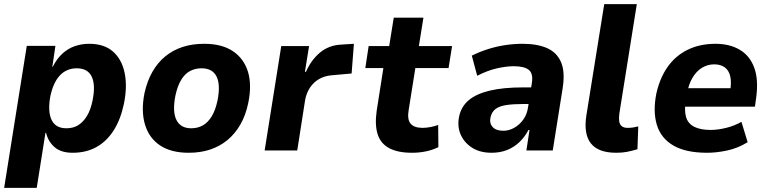

<svg xmlns="http://www.w3.org/2000/svg" viewBox="-20 -725 3708 925"><path d="M0 180 109 -504H247L232 -403H234Q254 -443 281.5 -467.5Q309 -492 341.5 -503Q374 -514 410 -514Q482 -514 524.5 -476.5Q567 -439 580.5 -373.5Q594 -308 577 -225Q561 -149 527.5 -96.5Q494 -44 444.5 -16.5Q395 11 330 11Q274 11 243 -16Q212 -43 202 -85H199L157 180ZM300 -107Q333 -107 357 -122Q381 -137 399 -166.5Q417 -196 426 -241Q441 -315 422 -355.5Q403 -396 349 -396Q319 -396 294 -382Q269 -368 251 -338.5Q233 -309 223 -264Q209 -190 228 -148.5Q247 -107 300 -107Z M889 11Q804 11 751 -24.5Q698 -60 678.5 -125Q659 -190 676 -276Q689 -335 714.5 -379.5Q740 -424 777 -454Q814 -484 860.5 -499Q907 -514 964 -514Q1049 -514 1102 -478.5Q1155 -443 1174.5 -379.5Q1194 -316 1176 -229Q1164 -170 1138 -125Q1112 -80 1075.5 -50Q1039 -20 992.5 -4.5Q946 11 889 11ZM901 -107Q933 -107 957.5 -121Q982 -135 1000 -164.5Q1018 -194 1028 -241Q1043 -318 1023 -357Q1003 -396 951 -396Q921 -396 896 -383Q871 -370 853 -340.5Q835 -311 825 -264Q810 -187 830 -147Q850 -107 901 -107Z M1255 0 1335 -503H1469L1449 -379H1454Q1479 -436 1521.5 -471.5Q1564 -507 1622 -510L1685 -514L1674 -371L1575 -362Q1543 -359 1517 -344Q1491 -329 1473.5 -303Q1456 -277 1450 -243L1412 0Z M1965 11Q1896 11 1854.5 -11.5Q1813 -34 1799 -79.5Q1785 -125 1795 -193L1827 -397H1740L1756 -503H1855L1877 -640H2020L1998 -503H2158L2141 -397H1981L1949 -196Q1941 -150 1958 -129.5Q1975 -109 2016 -109Q2034 -109 2054.5 -113Q2075 -117 2091 -123L2092 -16Q2063 -2 2031 4.5Q1999 11 1965 11Z M2348 11Q2293 11 2255 -13Q2217 -37 2199.5 -76.5Q2182 -116 2192 -164Q2202 -212 2238.5 -242.5Q2275 -273 2340 -288.5Q2405 -304 2501 -304H2560L2548 -224H2503Q2454 -224 2420 -219Q2386 -214 2367.5 -200Q2349 -186 2343 -159Q2337 -131 2353.5 -113Q2370 -95 2405 -95Q2431 -95 2456 -108.5Q2481 -122 2500 -147.5Q2519 -173 2524 -208L2542 -323Q2550 -370 2528 -388Q2506 -406 2455 -406Q2420 -406 2375 -396Q2330 -386 2279 -360L2253 -457Q2294 -477 2334.5 -489.5Q2375 -502 2416 -508Q2457 -514 2498 -514Q2568 -514 2615 -493.5Q2662 -473 2682.5 -426.5Q2703 -380 2691 -302L2643 0H2516L2531 -99H2526Q2509 -66 2483 -41Q2457 -16 2423.5 -2.5Q2390 11 2348 11Z M2949 11Q2862 11 2826.5 -34.5Q2791 -80 2805 -169L2891 -705H3048L2964 -179Q2961 -158 2963 -142Q2965 -126 2975 -117.5Q2985 -109 3003 -109Q3018 -109 3031 -111Q3044 -113 3055 -116L3051 -6Q3024 2 3001 6.5Q2978 11 2949 11Z M3387 11Q3284 11 3224 -24Q3164 -59 3144.5 -123.5Q3125 -188 3142 -274Q3159 -350 3197 -403.5Q3235 -457 3293.5 -485.5Q3352 -514 3427 -514Q3495 -514 3543.5 -485.5Q3592 -457 3613.5 -399.5Q3635 -342 3623 -254L3617 -211H3258L3272 -300H3513L3497 -281Q3505 -329 3498 -358Q3491 -387 3471 -401Q3451 -415 3421 -415Q3389 -415 3362 -398.5Q3335 -382 3316 -350Q3297 -318 3289 -270L3284 -244Q3276 -194 3285 -162Q3294 -130 3324 -114.5Q3354 -99 3404 -99Q3438 -99 3478.5 -109Q3519 -119 3552 -138L3582 -40Q3535 -11 3483.5 0Q3432 11 3387 11Z"/></svg>

Font: Nunito Sans 7pt SemiCondensed ExtraBold
Style: Italic
Weight: 800
Width: 4
Italic angle: -9°
Designer: Vernon Adams
Foundry: Vernon Adams
Version: Version 3.101;gftools[0.9.27]